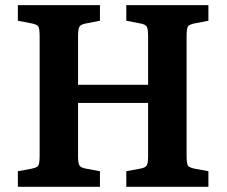

<svg xmlns="http://www.w3.org/2000/svg" viewBox="-20 -720 873 740"><path d="M48.8 0V-60.1L96.2 -68.8Q122.1 -73.2 127.4 -81.3Q132.8 -89.4 132.8 -121.1V-579.1Q132.8 -610.4 127.4 -618.4Q122.1 -626.5 96.2 -630.9L48.8 -640.1V-700.2H365.2V-640.1L313 -629.9Q292 -626.5 286.4 -617.4Q280.8 -608.4 280.8 -580.1V-393.1H550.8V-580.1Q550.8 -608.9 545.4 -617.7Q540 -626.5 519 -629.9L466.8 -640.1V-700.2H783.2V-640.1L735.8 -630.9Q710 -626.5 704.6 -618.4Q699.2 -610.4 699.2 -579.1V-121.1Q699.2 -89.4 704.6 -81.3Q710 -73.2 735.8 -68.8L783.2 -60.1V0H466.8V-60.1L519 -69.8Q540 -73.2 545.4 -82Q550.8 -90.8 550.8 -117.2V-323.2H280.8V-117.2Q280.8 -90.8 286.4 -82Q292 -73.2 313 -69.8L365.2 -60.1V0Z"/></svg>

Font: Literata Book
Style: Bold
Weight: 700
Designer: Latin by Veronika Burian and Jose Scaglione. Greek by Irene Vlachou. Cyrillic by Vera Evstafieva
Foundry: TypeTogether
Version: Version 2.003;PS 002.003;hotconv 1.0.88;makeotf.lib2.5.64775